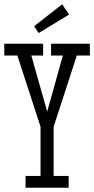

<svg xmlns="http://www.w3.org/2000/svg" viewBox="-20 -875 439 895"><path d="M0 -616H61L169 -284V-55H99V0H300V-55H230V-284L338 -616H399V-671H218V-616H273L200 -355L126 -616H181V-671H0ZM270 -855 139 -753 160 -721 302 -807Z"/></svg>

Font: Stint Ultra Condensed
Style: Regular
Weight: 400
Width: 1
Designer: Astigmatic (AOETI)
Foundry: Astigmatic (AOETI)
Version: Version 1.000